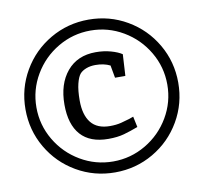

<svg xmlns="http://www.w3.org/2000/svg" viewBox="-81 -818 973 916"><g transform="rotate(-10 405.0 -360.0)"><path d="M35 -360Q35 -461 84.5 -546Q134 -631 219 -680.5Q304 -730 405 -730Q506 -730 591 -680.5Q676 -631 725.5 -546Q775 -461 775 -360Q775 -259 725.5 -174Q676 -89 591 -39.5Q506 10 405 10Q304 10 219 -39.5Q134 -89 84.5 -174Q35 -259 35 -360ZM722 -360Q722 -445 679 -518Q636 -591 563 -634Q490 -677 405 -677Q320 -677 247 -634Q174 -591 131 -518Q88 -445 88 -360Q88 -275 131 -202Q174 -129 247 -86Q320 -43 405 -43Q490 -43 563 -86Q636 -129 679 -202Q722 -275 722 -360ZM222 -350Q222 -450 272.5 -510.5Q323 -571 412 -571Q451 -571 485 -561.5Q519 -552 538 -539L532 -435H482L471 -496Q441 -511 400 -511Q375 -511 355.5 -503.5Q336 -496 325 -484Q313 -470 305 -438Q297 -406 297 -357Q297 -287 327 -249.5Q357 -212 419 -212Q449 -212 473 -218Q497 -224 514 -229.5Q531 -235 535 -237L546 -185Q509 -171 477 -162Q445 -153 401 -153Q312 -153 267 -203.5Q222 -254 222 -350Z"/></g></svg>

Font: Enriqueta
Style: Regular
Weight: 400
Designer: Viviana Monsalve, Gustavo Ibarra
Foundry: 72Puntos
Version: Version 2.000